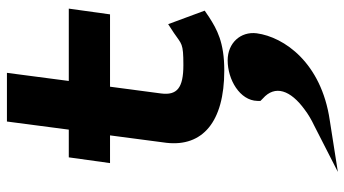

<svg xmlns="http://www.w3.org/2000/svg" viewBox="-246 -427 1019 568"><g transform="rotate(-90 264.0 -142.5)"><path d="M370 21C313 21 251 57 250 109V118L257 125C298 161 282 207 224 249C211 259 194 269 177 277L40 347L193 323C363 298 439 188 450 107C456 59 421 21 370 21ZM517 -47 477 -155 451 -138C417 -115 422 -110 356 -110C288 -110 266 -129 272 -176L292 -327H506L523 -449H309L333 -632H189L165 -449H83L66 -327H148L126 -160C114 -54 187 11 340 11C424 11 462 -11 498 -34Z"/></g></svg>

Font: Charger
Style: HemiRT
Weight: 900
Designer: Jasper
Foundry: Cannot Into Space Fonts
Version: Version 0.99